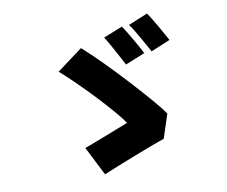

<svg xmlns="http://www.w3.org/2000/svg" viewBox="-80 -840 1117 943"><g transform="rotate(-10 478.0 -368.0)"><path d="M577 -697Q587 -683 599 -663Q611 -643 623 -622.5Q635 -602 645.5 -583Q656 -564 663 -550L565 -510Q557 -525 546.5 -545Q536 -565 525 -585Q514 -605 503 -624.5Q492 -644 482 -659ZM710 -739Q720 -724 732 -704.5Q744 -685 756 -664Q768 -643 778.5 -624Q789 -605 796 -592L700 -552Q692 -567 681 -586.5Q670 -606 658.5 -626.5Q647 -647 635.5 -666Q624 -685 613 -699ZM684 -119Q655 -109 612.5 -93Q570 -77 525.5 -59.5Q481 -42 439.5 -25.5Q398 -9 370 3L297 -141Q319 -149 349 -160.5Q379 -172 410 -184Q441 -196 470 -207.5Q499 -219 520 -227Q503 -253 468 -293.5Q433 -334 391.5 -378Q350 -422 307.5 -463.5Q265 -505 233 -533L361 -628Q405 -589 458.5 -535Q512 -481 563 -425.5Q614 -370 657.5 -320Q701 -270 723 -238Z"/></g></svg>

Font: Kinto Sans Black
Style: Regular
Weight: 900
Designer: Authors: Ryoko NISHIZUKA  (kana & ideographs); Paul D. Hunt (Latin, Greek & Cyrillic); Wenlong ZHANG  (bopomofo); Sandol
Foundry: Adobe Systems Incorporated, ookami Inc.
Version: Version 0.001